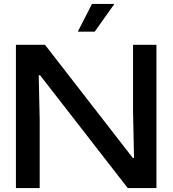

<svg xmlns="http://www.w3.org/2000/svg" viewBox="-20 -957 878 977"><path d="M61 0V-729H209L656 -153H662L657 -389V-729H776V0H630L184 -574H177L182 -346V0ZM376 -796 448 -937H562L462 -796Z"/></svg>

Font: Mona Sans Expanded Medium
Style: Regular
Weight: 500
Width: 7
Designer: Deni Anggara
Foundry: GitHub
Version: Version 2.000